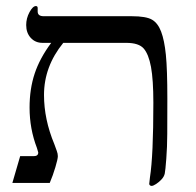

<svg xmlns="http://www.w3.org/2000/svg" viewBox="-20 -607 650 637"><path d="M535.2 -279.8Q535.2 -207 534.9 -162.8Q534.7 -118.7 531.7 -80.1Q528.8 -41.5 526.6 -31.2Q524.4 -21 516.1 -12Q507.8 -2.9 498 3.4Q488.3 9.8 482.9 9.8Q480 9.8 477.5 7.8Q475.1 5.9 475.1 2.9L477.5 -18.6Q488.8 -90.3 488.8 -266.1Q488.8 -342.3 481 -384.8Q473.1 -427.2 456.8 -446Q440.4 -464.8 398.9 -464.8H189.9Q126 -386.2 126 -292Q126 -210.9 160.2 -128.9Q164.6 -116.7 168.2 -106.9Q171.9 -97.2 171.9 -88.9Q171.9 -79.6 163.8 -52.5Q155.8 -25.4 145 0H21L46.9 -88.9H91.8Q106.9 -88.9 106.9 -101.1L102.5 -116.2Q78.1 -179.7 78.1 -250Q78.1 -312 95 -362.8Q111.8 -413.6 149.9 -464.8H121.1Q97.2 -464.8 82 -481.4Q66.9 -498 66.9 -523.9Q66.9 -546.4 77.9 -566.7Q88.9 -586.9 99.1 -586.9Q105 -586.9 105 -580.1V-568.8Q105 -553.2 125 -553.2H417Q464.8 -553.2 484.4 -541.7Q503.9 -530.3 514.6 -502Q525.4 -473.6 530.3 -425.3Q535.2 -377 535.2 -279.8Z"/></svg>

Font: Tinos
Style: Regular
Weight: 400
Designer: Steve Matteson
Foundry: Monotype Imaging Inc.
Version: Version 1.23